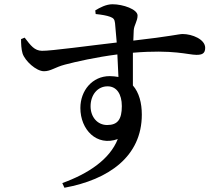

<svg xmlns="http://www.w3.org/2000/svg" viewBox="-20 -812 1040 903"><path d="M484 -224C438 -224 406 -262 406 -312C406 -365 438 -406 486 -406C529 -406 553 -369 553 -313C553 -250 533 -224 484 -224ZM496 -454C414 -454 358 -386 358 -304C358 -203 434 -122 534 -158C496 -62 395 5 273 49L283 71C491 33 647 -76 647 -273C647 -328 634 -377 605 -410V-564C796 -580 865 -554 904 -554C930 -554 945 -560 945 -587C945 -627 884 -652 839 -652C821 -652 783 -641 607 -621L609 -670C611 -695 627 -713 627 -739C627 -768 559 -792 509 -792C479 -792 449 -776 428 -763L430 -746C459 -743 482 -739 498 -733C514 -727 519 -721 521 -703L529 -612C414 -599 218 -572 177 -573C142 -574 125 -597 96 -635L79 -628C79 -607 80 -581 86 -561C97 -526 150 -477 187 -477C219 -477 239 -496 285 -508C338 -522 431 -543 532 -556L537 -450C525 -452 511 -454 496 -454Z"/></svg>

Font: Noto Serif JP SemiBold
Style: Regular
Weight: 600
Designer: Ryoko NISHIZUKA 西塚涼子 (kana & ideographs); Frank Grießhammer (Latin, Greek & Cyrillic); Wenlong ZHANG 张文龙 (bopomofo); San
Foundry: Adobe
Version: Version 2.001;hotconv 1.1.0;makeotfexe 2.6.0